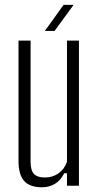

<svg xmlns="http://www.w3.org/2000/svg" viewBox="-20 -768 406 794"><path d="M153.5 6.5Q103.5 6.5 80 -19.5Q56.5 -45.5 56.5 -103V-600H106.5V-99Q106.5 -64 120.2 -49Q134 -34 165.5 -34Q197.5 -34 221.8 -51Q246 -68 257 -99V-600H306.5V0H257V-51.5H245.5Q231 -22 207.2 -7.8Q183.5 6.5 153.5 6.5ZM165.5 -640 243 -748H284.5L205.5 -640Z"/></svg>

Font: Big Shoulders Text Thin ExtraLight
Style: Regular
Weight: 250
Version: Version 2.002